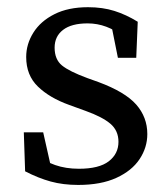

<svg xmlns="http://www.w3.org/2000/svg" viewBox="-20 -508 474 541"><path d="M200.2 13.1Q157.8 13.1 122.9 3.5Q87.9 -6.1 50.8 -25.3L47.1 -135.1H101.7L128.5 -16.2L79 -39V-73.4Q105.4 -53.5 135.3 -43Q165.3 -32.5 202.2 -32.5Q259.3 -32.5 286.6 -53.6Q313.8 -74.7 313.8 -108.4Q313.8 -139.9 291.1 -159.3Q268.4 -178.6 221.3 -195.5L174.8 -212.4Q119.7 -232.2 86.8 -264.1Q53.8 -296 53.8 -347.3Q53.8 -383.8 74.1 -416.1Q94.3 -448.4 133.3 -468Q172.2 -487.7 227.9 -487.7Q269.2 -487.7 302.4 -477.2Q335.7 -466.7 368.1 -446.7L363.9 -345.2H312.2L291.7 -447.5L328.8 -431V-404.4Q304.6 -423.3 279.4 -432.7Q254.2 -442.1 226.8 -442.1Q181.5 -442.1 157.7 -423.8Q133.9 -405.6 133.9 -373.8Q133.9 -340.6 154.6 -323.6Q175.3 -306.7 226.4 -287.9L257.4 -276.8Q332.2 -249.1 363.7 -213.5Q395.1 -177.8 395.1 -130.3Q395.1 -92.4 373.3 -59.6Q351.5 -26.8 308 -6.9Q264.6 13.1 200.2 13.1Z"/></svg>

Font: Adobe Variable Font Prototype
Style: Regular
Weight: 389
Designer: Frank Grießhammer
Foundry: Adobe
Version: Version 1.004;hotconv 1.0.113;makeotfexe 2.5.65598